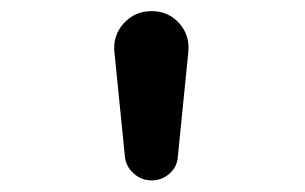

<svg xmlns="http://www.w3.org/2000/svg" viewBox="-20 -800 540 340"><path d="M201.2 -522.5 182.6 -708Q179.7 -737.3 199.2 -758.8Q218.8 -780.3 248.5 -780.3Q278.3 -780.3 297.4 -758.8Q316.4 -737.3 313.5 -708L294.9 -522.5Q293.9 -504.9 280.3 -492.7Q266.6 -480.5 248.5 -480.5Q230.5 -480.5 216.8 -492.7Q203.1 -504.9 201.2 -522.5Z"/></svg>

Font: Rounded-X Mgen+ 2m medium
Style: Regular
Weight: 500
Designer: [Source Han Sans]
Ryoko NISHIZUKA  (kana & ideographs); Paul D. Hunt (Latin, Greek & Cyrillic); Wenlong ZHANG  (bopomofo
Version: Version 1.059.20150602